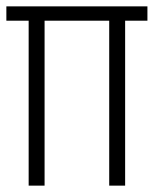

<svg xmlns="http://www.w3.org/2000/svg" viewBox="-20 -583 483 603"><path d="M0 -563H443V-518H373V0H323V-518H120V0H70V-518H0Z"/></svg>

Font: Khand Variable Light
Style: Regular
Weight: 300
Designer: Satya Rajpurohit
Foundry: Indian Type Foundry
Version: Version 3.000